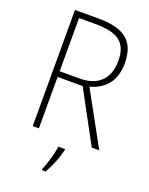

<svg xmlns="http://www.w3.org/2000/svg" viewBox="-170 -852 863 1109"><g transform="rotate(20 262.0 -297.5)"><path d="M234 -765H93V-51H131V-367H285L456 -51H502L323 -377C414 -402 469 -465 469 -573C469 -717 387 -765 234 -765ZM230 -729C367 -729 429 -690 429 -573C429 -459 361 -402 256 -402H131V-729ZM314 18V10H273C268 52 245 129 230 162V170H252C280 125 302 66 314 18Z"/></g></svg>

Font: Noto Sans Tamil UI SemiCondensed ExtraLight
Style: Regular
Weight: 200
Width: 4
Designer: Jelle Bosma - Monotype Design Team
Foundry: Monotype Imaging Inc.
Version: Version 2.004